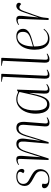

<svg xmlns="http://www.w3.org/2000/svg" viewBox="1124 -1931 821 3109"><g transform="rotate(-90 1534.5 -376.5)"><path d="M190 -4Q241 -4 279 -33Q317 -62 317 -118Q317 -161 292 -188Q267 -215 204 -246Q146 -275 112 -306Q78 -337 78 -391Q78 -420 91.5 -450.5Q105 -481 139.5 -502Q174 -523 236 -523Q278 -523 304 -509Q330 -495 342 -474.5Q354 -454 354 -434Q354 -418 346 -405.5Q338 -393 321 -393Q310 -393 300.5 -398.5Q291 -404 285 -411L296 -429Q316 -461 299.5 -483Q283 -505 230 -505Q172 -505 141.5 -479.5Q111 -454 111 -411Q111 -380 124.5 -360Q138 -340 162 -325Q186 -310 217 -294Q263 -270 292.5 -248.5Q322 -227 336 -201Q350 -175 350 -136Q350 -72 306 -29Q262 14 183 14Q119 14 80 -9.5Q41 -33 41 -71Q41 -89 53.5 -98.5Q66 -108 82 -108Q99 -108 115 -99L111 -62Q108 -37 121.5 -20.5Q135 -4 190 -4Z M796 -382Q801 -441 788.5 -464.5Q776 -488 744 -488Q726 -488 708 -479Q690 -470 672.5 -442.5Q655 -415 637 -358L523 0H498L516 -458Q517 -482 510.5 -491.5Q504 -501 488 -501Q476 -501 460 -496.5Q444 -492 422 -481L417 -491Q437 -504 460.5 -513.5Q484 -523 511 -523Q549 -523 558.5 -498.5Q568 -474 565 -430L544 -133H546L620 -366Q648 -453 679 -487.5Q710 -522 759 -522Q812 -522 831.5 -485.5Q851 -449 842 -381L809 -133H811L881 -366Q907 -453 939 -487.5Q971 -522 1020 -522Q1082 -522 1101 -481.5Q1120 -441 1115 -377L1090 -56Q1089 -34 1095 -23Q1101 -12 1118 -12Q1152 -12 1184 -31L1190 -22Q1174 -9 1150 2.5Q1126 14 1098 14Q1068 14 1053.5 -4.5Q1039 -23 1042 -63L1067 -382Q1072 -441 1056.5 -464.5Q1041 -488 1009 -488Q989 -488 970 -479Q951 -470 933.5 -442.5Q916 -415 898 -358L788 0H763Z M1622 -59Q1621 -31 1628.5 -21Q1636 -11 1651 -11Q1686 -11 1720 -37L1728 -26Q1709 -10 1686 2Q1663 14 1635 14Q1598 14 1584.5 -8Q1571 -30 1573 -73L1585 -309H1583L1551 -174Q1539 -124 1520 -81Q1501 -38 1471 -12Q1441 14 1395 14Q1342 14 1309.5 -17Q1277 -48 1262.5 -98Q1248 -148 1248 -206Q1248 -302 1279 -373.5Q1310 -445 1363 -484Q1416 -523 1480 -523Q1516 -523 1545.5 -514Q1575 -505 1600 -493L1631 -513L1638 -508ZM1404 -24Q1440 -24 1466 -45.5Q1492 -67 1514 -124Q1536 -181 1559 -287L1600 -472Q1566 -491 1539.5 -498Q1513 -505 1477 -505Q1402 -505 1351.5 -432.5Q1301 -360 1301 -216Q1301 -24 1404 -24Z M1846 -742 1762 -760 1763 -767H1886L1894 -759L1863 -57Q1862 -35 1867.5 -23.5Q1873 -12 1891 -12Q1925 -12 1957 -31L1963 -22Q1947 -9 1923 2.5Q1899 14 1871 14Q1838 14 1826 -6Q1814 -26 1815 -63Z M2105 -742 2021 -760 2022 -767H2145L2153 -759L2122 -57Q2121 -35 2126.5 -23.5Q2132 -12 2150 -12Q2184 -12 2216 -31L2222 -22Q2206 -9 2182 2.5Q2158 14 2130 14Q2097 14 2085 -6Q2073 -26 2074 -63Z M2499 -523Q2561 -523 2591.5 -493Q2622 -463 2622 -414Q2622 -376 2600.5 -349Q2579 -322 2542.5 -304Q2506 -286 2460 -273L2337 -238Q2336 -118 2370.5 -64Q2405 -10 2473 -10Q2511 -10 2545 -25Q2579 -40 2613 -82L2623 -74Q2595 -37 2555.5 -11.5Q2516 14 2457 14Q2397 14 2358.5 -18.5Q2320 -51 2302 -105Q2284 -159 2284 -223Q2284 -312 2310 -379.5Q2336 -447 2384.5 -485Q2433 -523 2499 -523ZM2573 -414Q2573 -464 2551 -484.5Q2529 -505 2490 -505Q2452 -505 2418 -480.5Q2384 -456 2362 -400.5Q2340 -345 2337 -253L2437 -283Q2505 -303 2539 -330.5Q2573 -358 2573 -414Z M2783 -458Q2784 -482 2777.5 -491.5Q2771 -501 2755 -501Q2743 -501 2727 -496.5Q2711 -492 2689 -481L2684 -491Q2704 -504 2727.5 -513.5Q2751 -523 2778 -523Q2813 -523 2825 -500Q2837 -477 2832 -430L2807 -170H2809L2892 -409Q2915 -477 2940 -500Q2965 -523 2994 -523Q3015 -523 3029.5 -511Q3044 -499 3044 -481Q3044 -468 3038 -459.5Q3032 -451 3024 -444L3011 -455Q2990 -473 2970 -473Q2952 -473 2938.5 -458.5Q2925 -444 2908 -397Q2875 -304 2853.5 -245.5Q2832 -187 2820.5 -150Q2809 -113 2805 -83L2796 0H2765Z"/></g></svg>

Font: Display Extralight
Style: Italic
Weight: 200
Italic angle: -2°
Designer: Latin by Veronika Burian and Jose Scaglione. Greek by Irene Vlachou. Cyrillic by Vera Evstafieva
Foundry: TypeTogether
Version: Version 3.002